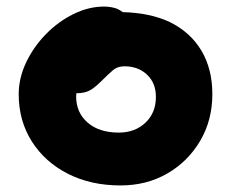

<svg xmlns="http://www.w3.org/2000/svg" viewBox="-20 -553 704 585"><path d="M347 12Q257 12 187 -23.5Q117 -59 77 -122Q37 -185 37 -266Q37 -315 59.5 -362.5Q82 -410 119.5 -448.5Q157 -487 203.5 -510Q250 -533 297 -533Q317 -533 335 -527Q345 -523 354 -516Q437 -514 497 -486Q560 -455 593.5 -399Q627 -343 627 -266Q627 -187 590 -124Q553 -61 490 -24.5Q427 12 347 12ZM213 -269Q212 -264 212 -259Q212 -210 247 -179.5Q282 -149 342 -149Q391 -149 423 -179Q455 -209 455 -258Q455 -300 428 -325.5Q401 -351 359 -351Q338 -351 324 -339Q310 -327 290 -307Q276 -293 264.5 -284.5Q253 -276 241 -272.5Q229 -269 213 -269Q213 -269 213 -269Z"/></svg>

Font: Shantell Sans Light ExtraBold
Style: Regular
Weight: 800
Version: Version 1.011;[c5ecc13dd]